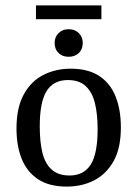

<svg xmlns="http://www.w3.org/2000/svg" viewBox="-20 -680 508 710"><path d="M341 -202Q341 -258 331 -298.5Q321 -339 297 -361.5Q273 -384 231 -384Q178 -384 152.5 -343.5Q127 -303 127 -213Q127 -157 136.5 -116.5Q146 -76 170.5 -53.5Q195 -31 237 -31Q290 -31 315.5 -71.5Q341 -112 341 -202ZM41 -205Q41 -282 68 -331Q95 -380 140.5 -403Q186 -426 241 -426Q306 -426 347 -399Q388 -372 407.5 -323Q427 -274 427 -209Q427 -132 400 -84Q373 -36 328 -13Q283 10 227 10Q162 10 121 -17Q80 -44 60.5 -92Q41 -140 41 -205ZM234 -470Q211 -470 196.5 -484Q182 -498 182 -521Q182 -543 196.5 -557.5Q211 -572 234 -572Q257 -572 271.5 -557.5Q286 -543 286 -521Q286 -498 271.5 -484Q257 -470 234 -470ZM113 -660H355V-609H113Z"/></svg>

Font: Yrsa
Style: Regular
Weight: 400
Designer: Anna Giedrys (Yrsa+Rasa design), David Brezina (Yrsa art-direction, Rasa art-direction, design)
Foundry: Rosetta Type Foundry
Version: Version 2.004